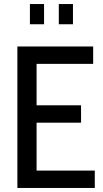

<svg xmlns="http://www.w3.org/2000/svg" viewBox="-20 -930 510 950"><path d="M66 0H449V-86H161V-323H381V-409H161V-614H441V-700H66ZM271 -810H341V-910H271ZM128 -810H198V-910H128Z"/></svg>

Font: Cabin Condensed
Style: Regular
Weight: 400
Designer: Pablo Impallari
Foundry: Pablo Impallari. www.impallari.com Igino Marini. www.ikern.com
Version: Version 1.006